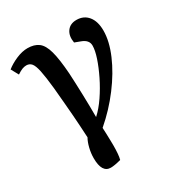

<svg xmlns="http://www.w3.org/2000/svg" viewBox="-169 -638 878 940"><g transform="rotate(-30 270.0 -167.5)"><path d="M185 188Q135 188 135 106Q135 78 142 49.5Q149 21 160 2Q158 -39 156 -68Q154 -97 152 -126Q150 -155 146.5 -193Q143 -231 138 -289Q131 -356 123.5 -391.5Q116 -427 105 -440Q94 -453 76 -453Q65 -453 53 -448.5Q41 -444 23 -432L0 -474Q25 -494 59 -508.5Q93 -523 123 -523Q161 -523 184.5 -505.5Q208 -488 220.5 -442.5Q233 -397 239 -313Q242 -258 244 -190.5Q246 -123 246 -63Q277 -91 305.5 -133Q334 -175 356.5 -221Q379 -267 392.5 -307.5Q406 -348 406 -375Q406 -407 367 -421L335 -433Q328 -473 346 -498Q364 -523 400 -523Q441 -523 465 -493.5Q489 -464 489 -412Q489 -352 458 -279.5Q427 -207 372 -134Q317 -61 247 -1Q248 13 248.5 32.5Q249 52 249.5 70Q250 88 250 98Q250 153 243 178Q206 188 185 188Z"/></g></svg>

Font: Literata 12pt Medium
Style: Italic
Weight: 500
Italic angle: -2°
Designer: Latin by Veronika Burian and Jose Scaglione. Greek by Irene Vlachou. Cyrillic by Vera Evstafieva
Foundry: TypeTogether
Version: Version 3.002